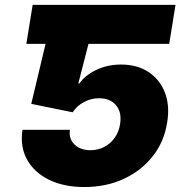

<svg xmlns="http://www.w3.org/2000/svg" viewBox="-20 -747 730 777"><path d="M321 9.9Q237.6 9.9 177.6 -19.9Q117.5 -49.7 89.1 -101.9Q60.7 -154.1 71 -221.6H262.8Q257.8 -184.3 282 -161.8Q306.1 -139.2 345.2 -139.2Q391.3 -139.2 424.5 -167.8Q457.7 -196.4 465.9 -244.3Q473.7 -292.3 449.8 -320.8Q425.8 -349.4 380.7 -349.4Q349.1 -349.4 320.3 -334.3Q291.5 -319.2 274.1 -292.6L106.5 -326.7L164.4 -569.6H86.6L112.2 -727.3H690.3L664.8 -569.6H338.1L296.9 -409.1H301.1Q323.9 -442.1 369.5 -464Q415.1 -485.8 470.2 -485.8Q535.2 -485.8 581 -455.6Q626.8 -425.4 647.4 -372.2Q668 -318.9 656.2 -250Q644.5 -174 598.7 -115.4Q552.9 -56.8 481.5 -23.4Q410.2 9.9 321 9.9Z"/></svg>

Font: Inter UI Black
Style: Italic
Weight: 900
Italic angle: -9.39999°
Designer: Rasmus Andersson
Foundry: rsms
Version: 3.2;8d6f07862